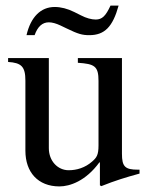

<svg xmlns="http://www.w3.org/2000/svg" viewBox="-20 -658 540 688"><path d="M480 -50H474C428 -50 417 -61 417 -107V-450H259V-433C319 -429 333 -421 333 -368V-137C333 -102 326 -93 310 -79C285 -57 255 -48 226 -48C187 -48 155 -81 155 -127V-450H9V-436C57 -433 71 -419 71 -369V-118C71 -41 116 10 193 10C230 10 287 -9 336 -76H338V6L343 9C393 -11 429 -22 480 -36ZM376 -638C359 -601 346 -588 323 -588C308 -588 289 -593 270 -603L246 -615C222 -627 198 -633 176 -633C126 -633 90 -597 75 -532H104C115 -563 132 -578 155 -578C167 -578 181 -574 196 -567L219 -556C260 -536 275 -532 300 -532C355 -532 384 -562 405 -638Z"/></svg>

Font: XITS
Style: Regular
Weight: 400
Designer: MicroPress Inc., with final additions and corrections provided by Coen Hoffman, Elsevier (retired)
Version: Version 1.302